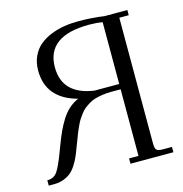

<svg xmlns="http://www.w3.org/2000/svg" viewBox="-105 -807 859 903"><g transform="rotate(-15 324.0 -355.5)"><path d="M22 0V-25.9Q54.2 -25.9 71 -50Q87.9 -74.2 112.8 -141.1L123 -168Q137.2 -205.6 149.2 -231.7Q161.1 -257.8 177.7 -284.4Q194.3 -311 214.8 -329.3Q235.4 -347.7 261.2 -358.9Q113.8 -398.9 113.8 -535.2Q113.8 -573.7 127.9 -604.2Q142.1 -634.8 165.5 -654.5Q189 -674.3 221.2 -687.3Q253.4 -700.2 286.9 -705.6Q320.3 -710.9 356.9 -710.9Q420.4 -710.9 481.9 -702.1H592.8V-676.8H546.9V-65.9Q546.9 -41 554 -33.4Q561 -25.9 585.9 -25.9H628.9V0H419.9V-25.9H465.8V-350.1H419.9Q396.5 -350.1 376 -346.9Q355.5 -343.8 339.6 -339.1Q323.7 -334.5 309.3 -325.4Q294.9 -316.4 284.7 -308.3Q274.4 -300.3 264.2 -286.6Q253.9 -272.9 247.6 -262.9Q241.2 -252.9 233.2 -235.6Q225.1 -218.3 220.7 -207.3Q216.3 -196.3 209 -176.8L193.8 -137.2Q184.6 -112.3 177.2 -95.7Q169.9 -79.1 157.2 -59.3Q144.5 -39.6 130.4 -27.8Q116.2 -16.1 95.2 -8.1Q74.2 0 48.8 0ZM193.8 -529.8Q193.8 -397.9 345.2 -376H465.8V-676.8Q437 -682.1 400.9 -682.1Q193.8 -682.1 193.8 -529.8Z"/></g></svg>

Font: Dihjauti
Style: Regular
Weight: 400
Designer: T. Christopher White
Version: Version 3.0.0